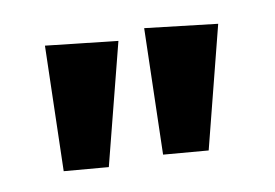

<svg xmlns="http://www.w3.org/2000/svg" viewBox="-43 -799 578 404"><g transform="rotate(-10 245.5 -596.5)"><path d="M73 -735 227 -718 161 -460 66 -468ZM285 -735 440 -717 374 -458 278 -466Z"/></g></svg>

Font: BioRhyme ExtraBold
Style: Regular
Weight: 800
Designer: Aoife Mooney
Foundry: Aoife Mooney Type
Version: Version 1.600;gftools[0.9.33]